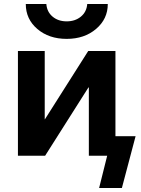

<svg xmlns="http://www.w3.org/2000/svg" viewBox="-20 -773 702 953"><path d="M413 -753H515Q515 -679 457 -629.5Q399 -580 311 -580Q223 -580 165.5 -629Q108 -678 108 -753H210Q213 -714 241 -690.5Q269 -667 311 -667Q353 -667 381.5 -690.5Q410 -714 413 -753ZM203 -181 418 -520H553V-97H653L585 160H472L512 0H486H421V-339H419L204 0H69V-520H202V-181Z"/></svg>

Font: M PLUS 1p
Style: Bold
Weight: 700
Version: Version 1.062